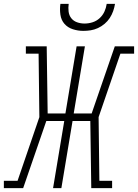

<svg xmlns="http://www.w3.org/2000/svg" viewBox="-53 -975 715 995"><path d="M-33 0V-38H38L151 -368L147 -697H81V-735H189L194 -387H286L344 -735H387L329 -387H422L542 -735H642V-697H571L458 -368L462 -38H528V0H420L415 -348H323L265 0H222L280 -348H187L67 0ZM379 -815Q351 -815 324.5 -823.5Q298 -832 281 -851.5Q264 -871 260 -899Q256 -927 260 -955H303Q300 -935 302.5 -915Q305 -895 316.5 -880.5Q328 -866 346.5 -859.5Q365 -853 385 -853Q406 -853 426.5 -859.5Q447 -866 463 -880.5Q479 -895 488 -914.5Q497 -934 500 -955H543Q540 -936 533.5 -917.5Q527 -899 516 -882Q505 -865 489 -851.5Q473 -838 454.5 -829.5Q436 -821 417 -818Q398 -815 379 -815Z"/></svg>

Font: Iosevka Curly Slab XLtEx
Style: Italic
Weight: 200
Width: 7
Italic angle: -9°
Monospace: yes
Designer: Belleve Invis
Foundry: Belleve Invis
Version: Version 11.1.0; ttfautohint (v1.8.3)